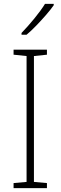

<svg xmlns="http://www.w3.org/2000/svg" viewBox="-20 -970 312 990"><path d="M222 0H50V-26L117 -32V-681L50 -688V-714H222V-688L155 -681V-32L222 -26ZM257 -943Q241 -920 217 -892.5Q193 -865 167 -838Q141 -811 117 -791H91V-800Q123 -833 157 -874.5Q191 -916 212 -950H257Z"/></svg>

Font: Noto Sans Gurmukhi SemiCondensed ExtraLight
Style: Regular
Weight: 200
Width: 4
Designer: Jelle Bosma - Monotype Design Team
Foundry: Monotype Imaging Inc.
Version: Version 2.004; ttfautohint (v1.8.4.7-5d5b)